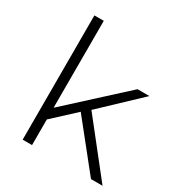

<svg xmlns="http://www.w3.org/2000/svg" viewBox="-173 -868 938 993"><g transform="rotate(30 296.0 -371.0)"><path d="M581 0H512L292 -275L160 -153V0H104V-742H160V-223L488 -523H559L335 -311Z"/></g></svg>

Font: Montserrat-Alt1 Light
Style: Regular
Weight: 300
Designer: Differentunic
Foundry: Differentunic
Version: Version 7.222